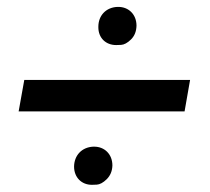

<svg xmlns="http://www.w3.org/2000/svg" viewBox="-20 -611 599 548"><path d="M260.7 -534.7C260.7 -534.2 260.7 -533.7 260.7 -533.2C260.7 -502.4 282.2 -482.4 311.5 -482.4C312.5 -482.4 317.4 -482.4 325.7 -482.9C334 -483.4 343.8 -488.3 354 -498.5C364.3 -508.8 369.1 -521.5 369.6 -537.6C369.6 -570.3 346.7 -591.3 317.9 -591.3C316.9 -591.3 315.9 -591.3 314.9 -591.3C282.2 -589.8 260.7 -566.4 260.7 -534.7ZM522.5 -382.8H49.3L33.2 -293H506.8ZM191.4 -135.7C191.4 -104.5 212.9 -83.5 242.2 -83.5C243.2 -83.5 248 -83.5 256.3 -84C264.6 -84.5 274.4 -89.4 284.7 -99.6C294.9 -109.9 300.3 -122.6 300.8 -138.7C300.8 -171.4 277.8 -192.4 249 -192.4C248 -192.4 247.1 -192.4 246.1 -192.4C213.4 -190.9 191.9 -167.5 191.4 -135.7Z"/></svg>

Font: Roboto
Style: Italic
Weight: 400
Italic angle: -12°
Designer: Google
Version: Version 2.137; 2017